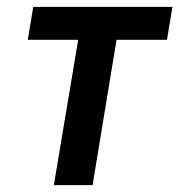

<svg xmlns="http://www.w3.org/2000/svg" viewBox="-20 -540 540 560"><path d="M137 0 208 -424H61L77 -520H483L467 -424H320L250 0Z"/></svg>

Font: Iosevka SS04 Oblique
Style: Bold
Weight: 700
Italic angle: -9°
Monospace: yes
Designer: Belleve Invis
Foundry: Belleve Invis
Version: Version 19.0.0; ttfautohint (v1.8.4)